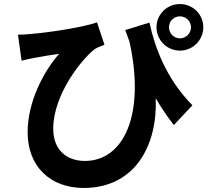

<svg xmlns="http://www.w3.org/2000/svg" viewBox="-20 -858 1040 952"><path d="M601 -709C608 -689 615 -670 622 -651C702 -289 593 -60 401 -60C315 -60 244 -110 244 -220C244 -386 381 -561 449 -614C463 -623 484 -631 498 -636L461 -747C396 -724 230 -697 126 -689C107 -687 87 -686 69 -686L87 -557C110 -563 126 -566 145 -570C180 -577 235 -586 273 -591C194 -501 117 -351 117 -202C117 -32 230 74 395 74C653 74 762 -143 752 -371C781 -321 811 -278 842 -238L934 -336C804 -468 748 -622 721 -746ZM872 -668C842 -668 818 -692 818 -723C818 -753 842 -777 872 -777C902 -777 927 -753 927 -723C927 -692 902 -668 872 -668ZM872 -838C808 -838 756 -787 756 -723C756 -659 808 -607 872 -607C936 -607 988 -659 988 -723C988 -787 936 -838 872 -838Z"/></svg>

Font: Noto Sans CJK JP Bold
Style: Regular
Weight: 700
Designer: Ryoko NISHIZUKA (kana & ideographs); Paul D. Hunt (Latin, Greek & Cyrillic); Wenlong ZHANG (bopomofo); Sandoll Communica
Foundry: Adobe Systems Incorporated
Version: Version 1.004;PS 1.004;hotconv 1.0.82;makeotf.lib2.5.63406